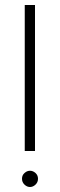

<svg xmlns="http://www.w3.org/2000/svg" viewBox="-20 -770 241 768"><path d="M120 -166H79V-750H120ZM132 -55Q132 -41 122 -31.5Q112 -22 100 -22Q88 -22 78 -31.5Q68 -41 68 -55Q68 -69 78 -78Q88 -87 100 -87Q112 -87 122 -78Q132 -69 132 -55Z"/></svg>

Font: Josefin Slab
Style: Regular
Weight: 400
Designer: Santiago Orozco
Foundry: Typemade
Version: Version 2.000